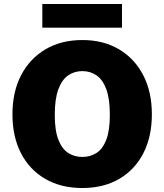

<svg xmlns="http://www.w3.org/2000/svg" viewBox="-20 -934 825 964"><path d="M393.5 10Q286 10 207.2 -35.8Q128.5 -81.5 85.5 -164.5Q42.5 -247.5 42.5 -360Q42.5 -473 86.2 -556.8Q130 -640.5 209 -686.8Q288 -733 393.5 -733Q498.5 -733 577 -686.8Q655.5 -640.5 699 -556.8Q742.5 -473 742.5 -360Q742.5 -248 699.8 -164.8Q657 -81.5 578.5 -35.8Q500 10 393.5 10ZM393.5 -146Q433.5 -146 464.8 -166.2Q496 -186.5 513.8 -232.8Q531.5 -279 531.5 -357Q531.5 -437.5 513.8 -485.8Q496 -534 464.8 -555.5Q433.5 -577 393.5 -577Q353.5 -577 322.2 -555.5Q291 -534 273 -485.8Q255 -437.5 255 -357Q255 -279 273 -232.8Q291 -186.5 322.2 -166.2Q353.5 -146 393.5 -146ZM192.5 -795V-914H592.5V-795Z"/></svg>

Font: Public Sans Thin Black
Style: Regular
Weight: 900
Version: Version 2.001